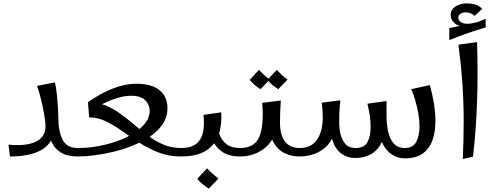

<svg xmlns="http://www.w3.org/2000/svg" viewBox="-20 -925 2923 1135"><path d="M39 0 30 -70Q63 -66 100.5 -67.5Q138 -69 172 -79.5Q206 -90 227.5 -114Q249 -138 249 -178Q249 -204 241.5 -247Q234 -290 223 -336Q212 -382 199 -417L305 -438Q313 -401 317 -359Q321 -317 323 -282Q325 -247 325 -229Q325 -148 350 -99Q375 -50 440 -50L460 -25L440 0Q377 0 339 -24Q301 -48 284.5 -87Q268 -126 268 -172L298 -165Q298 -84 230.5 -42Q163 0 39 0Z M440 0V-50Q500 -50 560.5 -61Q621 -72 676 -92Q731 -112 773.5 -139.5Q816 -167 840.5 -200Q865 -233 865 -270Q865 -305 839 -332Q813 -359 754 -359Q705 -359 644.5 -336Q584 -313 515 -272L500 -321Q574 -373 646.5 -401.5Q719 -430 788 -430Q847 -430 887.5 -413Q928 -396 949 -363.5Q970 -331 970 -284Q970 -234 943 -193Q916 -152 870.5 -120.5Q825 -89 769 -66Q713 -43 653.5 -28.5Q594 -14 538.5 -7Q483 0 440 0ZM1050 0Q978 0 917.5 -23.5Q857 -47 804.5 -81Q752 -115 703.5 -149.5Q655 -184 607 -207.5Q559 -231 507 -231L500 -321Q557 -321 604.5 -301.5Q652 -282 694 -251Q736 -220 776.5 -185.5Q817 -151 859 -120Q901 -89 948 -69.5Q995 -50 1050 -50L1070 -25Z M1050 0V-50Q1130 -50 1161.5 -97.5Q1193 -145 1183 -246L1288 -261Q1291 -202 1280 -154Q1269 -106 1241 -71.5Q1213 -37 1166 -18.5Q1119 0 1050 0ZM1400 0Q1332 0 1292 -28.5Q1252 -57 1235 -100.5Q1218 -144 1218 -190L1263 -224Q1263 -176 1275.5 -136.5Q1288 -97 1318 -73.5Q1348 -50 1400 -50L1420 -25ZM1214 190Q1195 178 1177 163Q1159 148 1146 132L1204 70Q1220 87 1236 101.5Q1252 116 1272 130Z M1400 0V-50Q1485 -50 1513 -117Q1541 -184 1530 -317L1640 -331Q1638 -298 1636.5 -266Q1635 -234 1635 -202L1607 -172Q1607 -123 1578 -84Q1549 -45 1502 -22.5Q1455 0 1400 0ZM1750 0Q1704 0 1663.5 -19Q1623 -38 1597.5 -82Q1572 -126 1572 -202H1635Q1635 -126 1665 -88Q1695 -50 1750 -50L1770 -25ZM1520 -398Q1502 -409 1485 -423Q1468 -437 1456 -453L1511 -512Q1526 -496 1541 -482Q1556 -468 1575 -455ZM1625 -398Q1607 -409 1590 -423Q1573 -437 1561 -453L1616 -512Q1631 -496 1646 -482Q1661 -468 1680 -455Z M2373 11Q2330 11 2297.5 -11Q2265 -33 2247 -66Q2229 -99 2229 -132L2265 -238Q2265 -193 2274 -149.5Q2283 -106 2306.5 -78Q2330 -50 2373 -50Q2422 -50 2441 -87Q2460 -124 2460 -177Q2460 -214 2453 -253.5Q2446 -293 2435 -331Q2424 -369 2411 -398L2521 -422Q2536 -369 2545 -314Q2554 -259 2554 -208Q2554 -147 2537 -97.5Q2520 -48 2480.5 -18.5Q2441 11 2373 11ZM1750 0V-50Q1794 -50 1821 -67.5Q1848 -85 1862.5 -113Q1877 -141 1882.5 -171.5Q1888 -202 1888 -228Q1888 -251 1886.5 -273.5Q1885 -296 1882 -318L1992 -332Q1990 -315 1988.5 -297Q1987 -279 1986 -256.5Q1985 -234 1985 -202L1957 -172Q1957 -123 1930 -84Q1903 -45 1856 -22.5Q1809 0 1750 0ZM2081 9Q2037 9 2003.5 -13Q1970 -35 1952 -77Q1934 -119 1934 -179L1985 -202Q1985 -167 1993 -132Q2001 -97 2022 -73.5Q2043 -50 2082 -50Q2134 -50 2152.5 -85.5Q2171 -121 2171 -174Q2171 -212 2166 -242Q2161 -272 2152 -312L2265 -328Q2265 -309 2265 -291Q2265 -273 2265 -238Q2265 -147 2240.5 -92.5Q2216 -38 2174.5 -14.5Q2133 9 2081 9Z M2716 15Q2721 -101 2721 -210Q2721 -319 2713.5 -429.5Q2706 -540 2690 -661L2800 -676Q2803 -582 2803 -493Q2803 -404 2800 -319Q2797 -234 2791 -154Q2785 -74 2776 1ZM2758 -761 2740 -767Q2692 -767 2668 -787.5Q2644 -808 2644 -836Q2644 -869 2673 -887Q2702 -905 2739 -905Q2762 -905 2786.5 -899Q2811 -893 2830 -873L2786 -831Q2775 -841 2762 -846.5Q2749 -852 2732 -852Q2716 -852 2702.5 -844Q2689 -836 2689 -821Q2689 -802 2710 -791Q2731 -780 2770 -787Q2796 -792 2811 -797.5Q2826 -803 2851 -814V-763ZM2636 -688V-759Q2679 -768 2713 -775Q2747 -782 2780 -788Q2813 -794 2851 -800V-763Q2811 -751 2780 -741Q2749 -731 2716 -719Q2683 -707 2636 -688Z"/></svg>

Font: Marhey Light
Style: Regular
Weight: 300
Designer: Nur Syamsi & Bustanul Arifin
Foundry: Namelatype
Version: Version 1.000